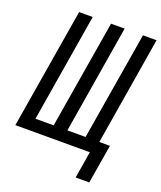

<svg xmlns="http://www.w3.org/2000/svg" viewBox="-161 -836 924 1102"><g transform="rotate(20 301.0 -285.5)"><path d="M518 164H435L462 0H7L129 -735H212L103 -74H214L324 -735H407L298 -74H409L519 -735H602L493 -74H558Z"/></g></svg>

Font: Iosevka Curly Extended
Style: Italic
Weight: 400
Width: 7
Italic angle: -9°
Monospace: yes
Designer: Belleve Invis
Foundry: Belleve Invis
Version: Version 11.1.0; ttfautohint (v1.8.3)